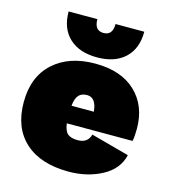

<svg xmlns="http://www.w3.org/2000/svg" viewBox="-108 -800 796 897"><g transform="rotate(15 290.0 -351.5)"><path d="M113 -713H252Q252 -658 296 -658Q340 -658 340 -713H479Q479 -631 430.5 -585.5Q382 -540 296 -540Q210 -540 161.5 -585.5Q113 -631 113 -713ZM563 -266Q563 -228 558 -206H240Q245 -169 261 -156Q277 -143 309 -143Q358 -143 369 -186L554 -136Q538 -66 467 -28Q396 10 306 10Q170 10 95 -58Q20 -126 20 -250Q20 -373 95.5 -441.5Q171 -510 297 -510Q423 -510 493 -443.5Q563 -377 563 -266ZM298 -358Q272 -358 258 -343Q244 -328 240 -291H348Q342 -358 298 -358Z"/></g></svg>

Font: Elaine Sans Black
Style: Regular
Weight: 900
Designer: Wei Huang
Foundry: Wei Huang
Version: Version 2.001;December 24, 2019;FontCreator 12.0.0.2547 64-b